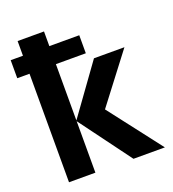

<svg xmlns="http://www.w3.org/2000/svg" viewBox="-138 -865 875 971"><g transform="rotate(-20 300.0 -380.0)"><path d="M67 0V-584H1V-681H67V-760H209V-681H370V-584H209V-281L400 -546H564L364 -284L583 0H414L209 -277V0Z"/></g></svg>

Font: Noto Sans Mono
Style: Bold
Weight: 700
Designer: Monotype Design Team
Foundry: Monotype Imaging Inc.
Version: Version 2.014